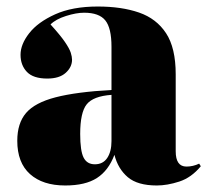

<svg xmlns="http://www.w3.org/2000/svg" viewBox="-20 -555 636 589"><path d="M180 14Q111 14 72 -21Q33 -56 33 -123Q33 -177 60 -208.5Q87 -240 150.5 -256.5Q214 -273 322 -279V-412Q322 -469 303 -492.5Q284 -516 238 -516Q214 -516 182.5 -506Q151 -496 135 -480Q165 -447 179 -426.5Q193 -406 197 -393.5Q201 -381 201 -372Q201 -349 181.5 -331.5Q162 -314 125 -314Q82 -314 62.5 -334.5Q43 -355 43 -387Q43 -419 69.5 -453Q96 -487 149 -511Q202 -535 280 -535Q353 -535 406.5 -516.5Q460 -498 489.5 -453Q519 -408 519 -327V-91Q519 -44 552 -44Q572 -44 591 -53L596 -45Q567 -10 530 2Q493 14 461 14Q402 14 372 -11.5Q342 -37 331 -80Q313 -32 277.5 -9Q242 14 180 14ZM271 -51Q296 -51 309 -70.5Q322 -90 322 -122V-264Q266 -260 246 -235Q226 -210 226 -144Q226 -92 236.5 -71.5Q247 -51 271 -51Z"/></svg>

Font: Literata 72pt ExtraBold
Style: Regular
Weight: 800
Designer: Latin by Veronika Burian and Jose Scaglione. Greek by Irene Vlachou. Cyrillic by Vera Evstafieva.
Foundry: TypeTogether
Version: Version 3.002